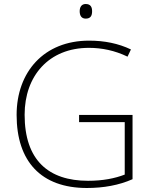

<svg xmlns="http://www.w3.org/2000/svg" viewBox="-20 -929 762 959"><path d="M408 -909C387 -909 378 -893 378 -873C378 -851 387 -836 408 -836C433 -836 440 -851 440 -873C440 -893 433 -909 408 -909ZM375 -355V-319H603V-57C554 -38 494 -26 420 -26C222 -26 103 -129 103 -356C103 -550 224 -690 424 -690C488 -690 553 -677 617 -646L634 -682C571 -712 502 -726 425 -726C199 -726 63 -569 63 -355C63 -123 185 10 414 10C497 10 575 -4 642 -34V-355Z"/></svg>

Font: Noto Sans Malayalam ExtraLight
Style: Regular
Weight: 200
Designer: Jelle Bosma - Monotype Design Team
Foundry: Monotype Imaging Inc.
Version: Version 2.104